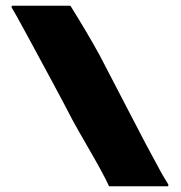

<svg xmlns="http://www.w3.org/2000/svg" viewBox="-20 -649 629 669"><path d="M232 -232Q243 -211 293 -124.5Q343 -38 359 -2Q360 0 361 0H565Q566 0 566.5 -2.5Q567 -5 566 -7Q562 -14 557 -22Q552 -30 547 -38.5Q542 -47 538 -54.5Q534 -62 529 -71.5Q524 -81 520 -88Q507 -110 421.5 -275Q336 -440 328 -455Q287 -530 226 -628Q225 -629 224 -629H22Q21 -629 20.5 -626.5Q20 -624 21 -622Q29 -610 73 -529Q117 -448 163 -362.5Q209 -277 232 -232Z"/></svg>

Font: Cubao Free 
Style: Regular
Weight: 400
Designer: Aaron Amar
Version: Version 001.001